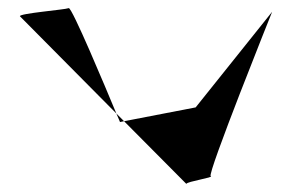

<svg xmlns="http://www.w3.org/2000/svg" viewBox="-20 -722 751 472"><path d="M29 -682 266 -443C239 -508 157 -704 149 -702C139 -698 26 -689 29 -682ZM266 -443C271 -431 275 -423 275 -422L285 -424ZM285 -424 438 -270C440 -276 508 -286 498 -289C488 -292 649 -693 649 -693L461 -458Z"/></svg>

Font: Ampere
Style: Regular
Weight: 400
Version: Version 1